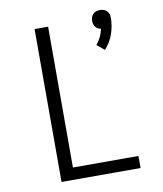

<svg xmlns="http://www.w3.org/2000/svg" viewBox="-85 -839 771 909"><g transform="rotate(-10 300.0 -385.0)"><path d="M448 -580 412 -610Q425 -625 434 -643.5Q443 -662 447 -682Q440 -683 433 -686.5Q426 -690 421 -696.5Q416 -703 414 -710.5Q412 -718 412 -726Q412 -735 415 -743.5Q418 -752 424.5 -758.5Q431 -765 439.5 -767.5Q448 -770 457 -770Q466 -770 474.5 -767.5Q483 -765 489.5 -758.5Q496 -752 499 -743.5Q502 -735 502 -726Q502 -686 488.5 -647.5Q475 -609 448 -580ZM137 0V-735H202V-58H517V0Z"/></g></svg>

Font: Iosevka Curly Light Extended
Style: Regular
Weight: 300
Width: 7
Monospace: yes
Designer: Belleve Invis
Foundry: Belleve Invis
Version: Version 11.1.0; ttfautohint (v1.8.3)